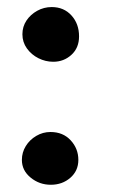

<svg xmlns="http://www.w3.org/2000/svg" viewBox="-20 -519 322 544"><path d="M124 4.5Q91.5 4.5 66.8 -15.8Q42 -36 42 -66Q42 -87 53 -105Q64 -123 82.8 -134Q101.5 -145 123 -145Q158.5 -145 180.2 -121.5Q202 -98 202 -66Q202 -35 179.2 -15.2Q156.5 4.5 124 4.5ZM126.5 -499Q161 -499 182.5 -475.2Q204 -451.5 204 -416Q204 -383.5 182.5 -363.8Q161 -344 131 -344Q109 -344 89 -354Q69 -364 56.2 -381.8Q43.5 -399.5 43.5 -422Q43.5 -443.5 55 -460.8Q66.5 -478 85.5 -488.5Q104.5 -499 126.5 -499Z"/></svg>

Font: Grandstander Thin
Style: Regular
Weight: 400
Version: Version 1.200